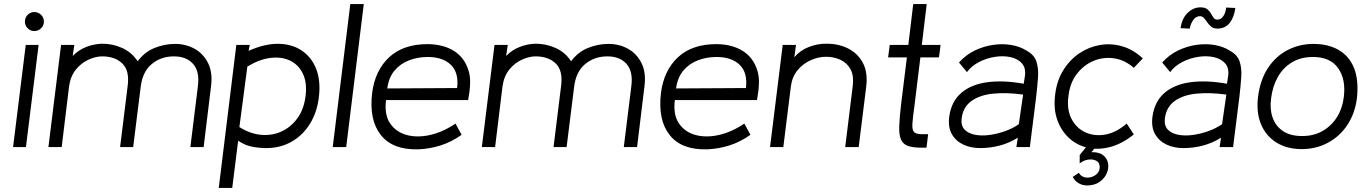

<svg xmlns="http://www.w3.org/2000/svg" viewBox="-20 -720 6705 940"><path d="M148 -568Q129 -568 115.5 -581.5Q102 -595 102 -614Q102 -634 115.5 -647.5Q129 -661 148 -661Q167 -661 181 -647.5Q195 -634 195 -614Q195 -595 181 -581.5Q167 -568 148 -568ZM107 0H44L106 -500H169Z M977 0H912L949 -299Q958 -371 925 -407.5Q892 -444 832 -444Q768 -444 723 -406.5Q678 -369 669 -296L632 0H568L605 -299Q615 -374 579 -409Q543 -444 480 -444Q449 -444 413.5 -428Q378 -412 351.5 -379.5Q325 -347 318 -296L282 0H217L279 -500H344L336 -446Q365 -476 403 -490.5Q441 -505 480 -506Q532 -506 578.5 -485Q625 -464 654 -420Q687 -465 736 -485Q785 -505 837 -505Q890 -505 933 -481Q976 -457 999 -410.5Q1022 -364 1013 -296Z M1117 200H1051L1137 -500H1203L1197 -471Q1275 -506 1341.5 -505.5Q1408 -505 1456.5 -473Q1505 -441 1528 -382.5Q1551 -324 1541 -243Q1532 -170 1497.5 -114Q1463 -58 1408 -26.5Q1353 5 1283 5Q1251 5 1215.5 -1.5Q1180 -8 1146 -31ZM1152 -98Q1204 -65 1257.5 -60Q1311 -55 1357.5 -76Q1404 -97 1436 -141Q1468 -185 1476 -250Q1484 -315 1463 -359Q1442 -403 1400.5 -423Q1359 -443 1304.5 -436.5Q1250 -430 1191 -394Z M1675 0H1609L1695 -700H1761Z M2272 -230H1870Q1861 -159 1889.5 -116.5Q1918 -74 1970 -59.5Q2022 -45 2085 -59Q2148 -73 2210 -115L2240 -60Q2189 -24 2135.5 -7.5Q2082 9 2029 11Q1903 15 1844.5 -59Q1786 -133 1802 -265Q1816 -375 1885 -439.5Q1954 -504 2074 -504Q2152 -503 2203.5 -470Q2255 -437 2274 -374Q2283 -346 2281.5 -309Q2280 -272 2272 -230ZM2074 -441Q2026 -441 1983.5 -425Q1941 -409 1912 -375Q1883 -341 1876 -287L2218 -289Q2227 -364 2187.5 -402.5Q2148 -441 2074 -441Z M3099 0H3034L3071 -299Q3080 -371 3047 -407.5Q3014 -444 2954 -444Q2890 -444 2845 -406.5Q2800 -369 2791 -296L2754 0H2690L2727 -299Q2737 -374 2701 -409Q2665 -444 2602 -444Q2571 -444 2535.5 -428Q2500 -412 2473.5 -379.5Q2447 -347 2440 -296L2404 0H2339L2401 -500H2466L2458 -446Q2487 -476 2525 -490.5Q2563 -505 2602 -506Q2654 -506 2700.5 -485Q2747 -464 2776 -420Q2809 -465 2858 -485Q2907 -505 2959 -505Q3012 -505 3055 -481Q3098 -457 3121 -410.5Q3144 -364 3135 -296Z M3686 -230H3284Q3275 -159 3303.5 -116.5Q3332 -74 3384 -59.5Q3436 -45 3499 -59Q3562 -73 3624 -115L3654 -60Q3603 -24 3549.5 -7.5Q3496 9 3443 11Q3317 15 3258.5 -59Q3200 -133 3216 -265Q3230 -375 3299 -439.5Q3368 -504 3488 -504Q3566 -503 3617.5 -470Q3669 -437 3688 -374Q3697 -346 3695.5 -309Q3694 -272 3686 -230ZM3488 -441Q3440 -441 3397.5 -425Q3355 -409 3326 -375Q3297 -341 3290 -287L3632 -289Q3641 -364 3601.5 -402.5Q3562 -441 3488 -441Z M4184 0H4118L4155 -300Q4161 -351 4143.5 -382Q4126 -413 4094 -427.5Q4062 -442 4024 -442Q3986 -442 3948.5 -425Q3911 -408 3884.5 -376Q3858 -344 3852 -297L3815 0H3750L3812 -500H3877L3869 -440Q3898 -474 3941 -490.5Q3984 -507 4028 -506Q4086 -506 4132.5 -482.5Q4179 -459 4204 -413Q4229 -367 4221 -297Z M4392 -213 4420 -439H4328L4336 -500H4427L4451 -700H4517L4493 -500H4585L4577 -439H4486L4458 -210Q4449 -146 4447 -114.5Q4445 -83 4455.5 -73Q4466 -63 4495 -63H4524L4516 3H4493Q4450 3 4425.5 -5.5Q4401 -14 4391 -37Q4381 -60 4382.5 -102.5Q4384 -145 4392 -213Z M4779 5Q4733 5 4696.5 -12Q4660 -29 4640.5 -62.5Q4621 -96 4627 -147Q4637 -223 4686 -265Q4735 -307 4814 -317.5Q4893 -328 4992 -310L4998 -349Q5003 -388 4982.5 -410.5Q4962 -433 4926.5 -440.5Q4891 -448 4850 -441.5Q4809 -435 4772.5 -416Q4736 -397 4714 -367L4675 -414Q4709 -452 4753 -473Q4797 -494 4843.5 -500.5Q4890 -507 4932.5 -499.5Q4975 -492 5006 -472Q5043 -452 5054 -419Q5065 -386 5062 -342.5Q5059 -299 5053 -247L5022 0H4956L4963 -46Q4922 -20 4875 -7.5Q4828 5 4779 5ZM4968 -112 4989 -257Q4908 -268 4842.5 -261.5Q4777 -255 4736 -225.5Q4695 -196 4688 -140Q4684 -105 4702 -86Q4720 -67 4752 -60.5Q4784 -54 4822.5 -59Q4861 -64 4899.5 -77.5Q4938 -91 4968 -112Z M5531 -62Q5473 -15 5414 0Q5355 15 5303.5 3Q5252 -9 5213.5 -44.5Q5175 -80 5156 -134Q5137 -188 5146 -258Q5154 -325 5185.5 -376Q5217 -427 5263.5 -458.5Q5310 -490 5364.5 -499.5Q5419 -509 5473.5 -493.5Q5528 -478 5575 -434L5531 -388Q5486 -427 5434 -434.5Q5382 -442 5334 -422Q5286 -402 5252 -358Q5218 -314 5211 -250Q5202 -185 5225.5 -139Q5249 -93 5293 -72.5Q5337 -52 5390.5 -61Q5444 -70 5496 -115ZM5302 188Q5279 188 5260 176.5Q5241 165 5232 146L5262 126Q5271 142 5287 147Q5303 152 5320.5 147.5Q5338 143 5350.5 131Q5363 119 5364 100Q5365 77 5348 67.5Q5331 58 5307.5 61.5Q5284 65 5266 80V39L5322 -30L5360 -17L5323 25Q5361 24 5381 40Q5401 56 5405 80.5Q5409 105 5398 129.5Q5387 154 5362.5 171Q5338 188 5302 188Z M5774 5Q5728 5 5691.5 -12Q5655 -29 5635.5 -62.5Q5616 -96 5622 -147Q5632 -223 5681 -265Q5730 -307 5809 -317.5Q5888 -328 5987 -310L5993 -349Q5998 -388 5977.5 -410.5Q5957 -433 5921.5 -440.5Q5886 -448 5845 -441.5Q5804 -435 5767.5 -416Q5731 -397 5709 -367L5670 -414Q5704 -452 5748 -473Q5792 -494 5838.5 -500.5Q5885 -507 5927.5 -499.5Q5970 -492 6001 -472Q6038 -452 6049 -419Q6060 -386 6057 -342.5Q6054 -299 6048 -247L6017 0H5951L5958 -46Q5917 -20 5870 -7.5Q5823 5 5774 5ZM5963 -112 5984 -257Q5903 -268 5837.5 -261.5Q5772 -255 5731 -225.5Q5690 -196 5683 -140Q5679 -105 5697 -86Q5715 -67 5747 -60.5Q5779 -54 5817.5 -59Q5856 -64 5894.5 -77.5Q5933 -91 5963 -112ZM5940 -580Q5922 -580 5910.5 -589Q5899 -598 5891 -610Q5883 -622 5875 -631Q5867 -640 5856 -641Q5835 -641 5821.5 -621.5Q5808 -602 5805 -580L5760 -582Q5766 -629 5794 -656.5Q5822 -684 5857 -684Q5879 -684 5890.5 -675Q5902 -666 5908.5 -654Q5915 -642 5921.5 -633Q5928 -624 5940 -624Q5958 -624 5969.5 -641.5Q5981 -659 5983 -683L6028 -681Q6022 -635 6000 -607.5Q5978 -580 5940 -580Z M6353 10Q6281 10 6229.5 -22Q6178 -54 6154 -111Q6130 -168 6139 -245Q6150 -331 6189 -389Q6228 -447 6286 -476Q6344 -505 6410 -505Q6483 -505 6534.5 -475Q6586 -445 6609.5 -386Q6633 -327 6623 -237Q6613 -163 6576 -107.5Q6539 -52 6481 -21Q6423 10 6353 10ZM6355 -54Q6413 -54 6456.5 -79.5Q6500 -105 6526.5 -148Q6553 -191 6559 -245Q6570 -331 6531.5 -386Q6493 -441 6408 -441Q6349 -441 6305.5 -415Q6262 -389 6236 -343Q6210 -297 6203 -237Q6196 -186 6210.5 -144.5Q6225 -103 6261 -78.5Q6297 -54 6355 -54Z"/></svg>

Font: Kulim Park Light
Style: Italic
Weight: 300
Italic angle: -8°
Designer: Noponies / Dale Sattler
Foundry: Noponies
Version: Version 1.000; ttfautohint (v1.8.3)